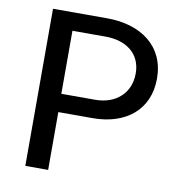

<svg xmlns="http://www.w3.org/2000/svg" viewBox="-81 -797 807 870"><g transform="rotate(10 322.5 -361.5)"><path d="M93 0H198V-266H356C508 -266 612 -349 612 -493C612 -643 497 -723 342 -723H93ZM197 -350V-640H349C445 -640 513 -590 513 -499C513 -408 447 -350 353 -350Z"/></g></svg>

Font: United Sans Medium
Style: Regular
Weight: 500
Designer: Pablo Impallari, Rodrigo Fuenzalida (Modified by Dan O. Williams)
Version: Version 1.000;PS 001.000;hotconv 1.0.88;makeotf.lib2.5.64775